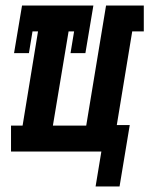

<svg xmlns="http://www.w3.org/2000/svg" viewBox="-20 -550 542 697"><path d="M327 127 348 0H20V-94H62L118 -436H98L85 -357H31L60 -530H319L290 -357H236L249 -436H229L172 -94H293L365 -530H502V-436H460L404 -96H451L414 127Z"/></svg>

Font: Iosevka Slab Oblique
Style: Bold
Weight: 700
Italic angle: -9°
Monospace: yes
Designer: Belleve Invis
Foundry: Belleve Invis
Version: Version 11.1.1; ttfautohint (v1.8.3)